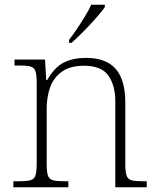

<svg xmlns="http://www.w3.org/2000/svg" viewBox="-20 -786 663 806"><path d="M36 0V-25H56Q90 -25 106.5 -29Q123 -33 128.5 -48.5Q134 -64 134 -98V-439Q134 -473 128.5 -488Q123 -503 107.5 -507Q92 -511 64 -511H41V-536H169L174 -450H178Q209 -504 248 -523.5Q287 -543 341 -543Q425 -543 465.5 -497Q506 -451 506 -356V-98Q506 -64 511.5 -48.5Q517 -33 533.5 -29Q550 -25 583 -25H596V0H464V-361Q464 -427 435 -468.5Q406 -510 333 -510Q272 -510 237.5 -483.5Q203 -457 189.5 -416.5Q176 -376 176 -331V-97Q176 -63 181.5 -48Q187 -33 203.5 -29Q220 -25 253 -25H267V0ZM270 -619Q285 -638 302.5 -664Q320 -690 336.5 -717Q353 -744 363 -766H420V-756Q411 -743 394 -723Q377 -703 356.5 -681Q336 -659 316 -639.5Q296 -620 280 -606H270Z"/></svg>

Font: Noto Serif Hebrew ExtraLight
Style: Regular
Weight: 250
Version: Version 2.003